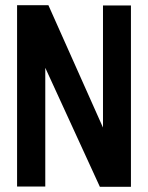

<svg xmlns="http://www.w3.org/2000/svg" viewBox="-20 -721 572 742"><path d="M46 0V-701H167L378 -228V-700H486V1H366L155 -459V0Z"/></svg>

Font: Georama Semi Condensed SemiBold
Style: Regular
Weight: 600
Width: 4
Designer: Jean-Baptiste Levee
Foundry: Production Type
Version: Version 1.000